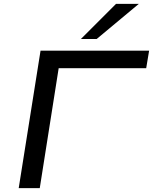

<svg xmlns="http://www.w3.org/2000/svg" viewBox="-20 -965 785 985"><path d="M76 0 188 -705H745L730 -615H281L184 0ZM395 -765 575 -945H692L476 -765Z"/></svg>

Font: Nunito Sans 10pt Expanded Medium
Style: Italic
Weight: 500
Width: 7
Italic angle: -9°
Designer: Vernon Adams
Foundry: Vernon Adams
Version: Version 3.101;gftools[0.9.27]